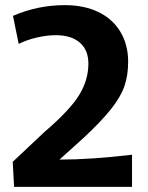

<svg xmlns="http://www.w3.org/2000/svg" viewBox="-20 -732 578 752"><path d="M481.9 -490.2Q481.9 -437 467.5 -395Q453.1 -353 415 -304.9Q377 -256.8 306.2 -190.9L212.9 -106.9Q335.9 -106.9 497.1 -126V0H35.2L29.8 -98.1L154.8 -215.8Q252 -298.8 289.1 -358.4Q326.2 -418 326.2 -482.9Q326.2 -536.1 292.5 -565.2Q258.8 -594.2 198.2 -594.2Q164.1 -594.2 125 -585.2Q85.9 -576.2 53.2 -560.1L30.8 -669.9Q127.9 -711.9 233.9 -711.9Q309.1 -711.9 365 -685.1Q420.9 -658.2 451.4 -607.7Q481.9 -557.1 481.9 -490.2Z"/></svg>

Font: Sarala
Style: Bold
Weight: 700
Designer: Andres Torresi
Foundry: Huerta Tipografica
Version: Version 1.004;PS 001.003;hotconv 1.0.70;makeotf.lib2.5.58329